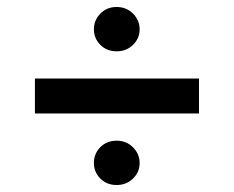

<svg xmlns="http://www.w3.org/2000/svg" viewBox="-20 -618 670 550"><path d="M361 -489.5Q342 -471 314 -471Q286 -471 267.5 -489.5Q249 -508 249 -534Q249 -560 267.5 -579Q286 -598 314 -598Q342 -598 361 -579Q380 -560 380 -534Q380 -508 361 -489.5ZM80 -293V-393H550V-293ZM249 -151Q249 -178 267.5 -196.5Q286 -215 314 -215Q342 -215 361 -196Q380 -177 380 -151Q380 -125 361 -106.5Q342 -88 314 -88Q286 -88 267.5 -106.5Q249 -125 249 -151Z"/></svg>

Font: Overpass Light
Style: Bold
Weight: 600
Designer: Delve Withrington, Thomas Jockin
Foundry: Delve Fonts
Version: Version 3.000;DELV;Overpass